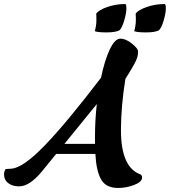

<svg xmlns="http://www.w3.org/2000/svg" viewBox="-160 -912 844 954"><path d="M433 -761Q413 -751 369.5 -751Q326 -751 311 -757Q319 -786 319 -811Q319 -836 318 -844Q330 -862 372.5 -877Q415 -892 462 -892Q468 -892 468 -869.5Q468 -847 457 -809.5Q446 -772 433 -761ZM629 -761Q609 -751 565.5 -751Q522 -751 507 -757Q515 -786 515 -811Q515 -836 514 -844Q526 -862 568.5 -877Q611 -892 658 -892Q664 -892 664 -869.5Q664 -847 653 -809.5Q642 -772 629 -761ZM312 -197V-233Q312 -314 321 -395L160 -197ZM314 -147H119L48 -60Q-13 14 -65 14Q-98 14 -119 -2Q-140 -18 -140 -47Q-140 -59 -132 -72L-103 -74Q-45 -78 63.5 -190.5Q172 -303 342 -526Q360 -613 385.5 -666.5Q411 -720 438 -720Q465 -720 495.5 -695.5Q526 -671 526 -656.5Q526 -642 522.5 -629Q519 -616 510.5 -600Q502 -584 496.5 -574.5Q491 -565 478.5 -545Q466 -525 463 -520Q441 -382 441 -265Q441 -79 539 -45Q546 -39 546 -30Q546 -8 506.5 7Q467 22 427 22Q366 22 342 -21Q318 -64 314 -147Z"/></svg>

Font: Clara
Style: Regular
Weight: 400
Designer: Proyecto DEMO
Foundry: Proyecto DEMO
Version: Version 1.002